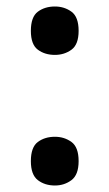

<svg xmlns="http://www.w3.org/2000/svg" viewBox="-20 -563 336 591"><path d="M149 -394Q118 -394 96.5 -410Q75 -426 75 -468Q75 -511 96.5 -527Q118 -543 149 -543Q178 -543 200 -527Q222 -511 222 -468Q222 -426 200 -410Q178 -394 149 -394ZM149 8Q118 8 96.5 -8.5Q75 -25 75 -67Q75 -110 96.5 -126Q118 -142 149 -142Q178 -142 200 -126Q222 -110 222 -67Q222 -25 200 -8.5Q178 8 149 8Z"/></svg>

Font: Noto Serif Hentaigana SemiBold
Style: Regular
Weight: 600
Designer: Kazuhiro Yamada
Foundry: nipponia
Version: Version 1.000; ttfautohint (v1.8.4.7-5d5b)